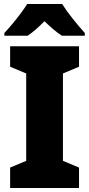

<svg xmlns="http://www.w3.org/2000/svg" viewBox="-20 -947 448 967"><path d="M378 0H31V-103L112 -137V-577L31 -611V-714H378V-611L297 -577V-137L378 -103ZM293 -927Q314 -893 346.5 -852.5Q379 -812 407 -781V-767H292Q270 -781 249 -799Q228 -817 204 -840Q180 -816 160 -798.5Q140 -781 119 -767H2V-781Q19 -799 41 -825Q63 -851 83.5 -878.5Q104 -906 117 -927Z"/></svg>

Font: Noto Sans Lao Looped SemiCondensed Black
Style: Regular
Weight: 900
Width: 4
Designer: Mark Frömberg, Ben Mitchell
Foundry: The Fontpad Ltd
Version: Version 1.002; ttfautohint (v1.8.4.7-5d5b)